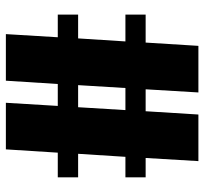

<svg xmlns="http://www.w3.org/2000/svg" viewBox="-41 -655 696 654"><g transform="rotate(90 307.0 -328.0)"><path d="M96.2 0 106.9 -176.8H29.8V-246.1H110.8L121.1 -407.2H29.8V-476.1H125L136.2 -655.8H294.9L284.2 -476.1H358.9L370.1 -655.8H528.8L518.1 -476.1H584V-407.2H514.2L503.9 -246.1H584V-176.8H500L488.8 0H330.1L340.8 -176.8H266.1L254.9 0ZM270 -246.1H345.2L355 -407.2H279.8Z"/></g></svg>

Font: Wesal
Style: Regular
Weight: 900
Designer: Ahmed zaza
Foundry: Ahmed zaza
Version: Version 2.01